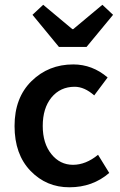

<svg xmlns="http://www.w3.org/2000/svg" viewBox="-20 -773 502 805"><path d="M227.1 -576.2 116.2 -710.9 161.1 -752.9 283.2 -650.9H287.1L409.2 -752.9L454.1 -710.9L342.8 -576.2ZM271.5 12.2Q174.8 12.7 107.9 -56.6Q41 -126 41 -244.6Q41 -363.3 112.3 -433.1Q183.6 -502.9 287.1 -502.9Q367.2 -502.9 431.2 -448.2L375 -373Q334 -409.2 293 -409.2Q232.9 -409.2 195.8 -364.3Q159.2 -319.3 159.2 -245.1Q159.2 -171.9 195.3 -127Q231.4 -82 286.1 -82Q339.8 -82 391.1 -124L438 -47.9Q368.2 12.2 271.5 12.2Z"/></svg>

Font: SourceSansPro-Semibold
Style: Regular
Weight: 600
Designer: Paul D. Hunt
Foundry: Adobe Systems Incorporated
Version: Version 2.020;PS 2.0;hotconv 1.0.86;makeotf.lib2.5.63406